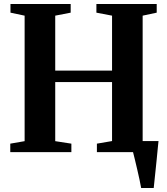

<svg xmlns="http://www.w3.org/2000/svg" viewBox="-20 -763 839 963"><path d="M688 180Q685 162 679.5 136.8Q674 111.5 667.8 84.8Q661.5 58 656 35Q650.5 12 647 -1L616 -55.5H775Q773 -38 770.8 -14Q768.5 10 765.8 37.5Q763 65 760.2 91.8Q757.5 118.5 755 141.5Q752.5 164.5 751 180ZM103.5 -55V-684.5L32.5 -699.5V-743H334.5V-699.5L257 -684.5V-409H542V-684.5L463.5 -699.5V-743H766V-699.5L695.5 -684.5V-55L767.5 -42.5V0H466V-42.5L542 -55.5V-351.5H257V-55L338 -42.5V0H31.5V-42.5Z"/></svg>

Font: Merriweather 72pt
Style: Bold
Weight: 700
Version: Version 2.100